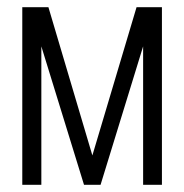

<svg xmlns="http://www.w3.org/2000/svg" viewBox="-20 -515 513 535"><path d="M42.1 0V-495H114.9L237.4 -81.9L360.5 -495H431.2V0H378.8V-385.8L260.2 0H214.1L95.2 -385.8V0Z"/></svg>

Font: Alumni Sans SC Thin
Style: Regular
Weight: 100
Designer: Robert E. Leuschke
Foundry: Robert E. Leuschke
Version: Version 1.018